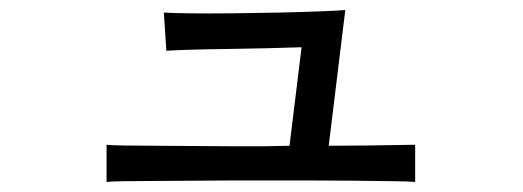

<svg xmlns="http://www.w3.org/2000/svg" viewBox="-20 -460 1040 382"><path d="M192 -98V-172Q200 -171 226.5 -170.5Q253 -170 289.5 -170Q326 -170 366 -169.5Q406 -169 443 -169Q480 -169 506 -169L556 -170L580 -366Q550 -365 510 -364Q470 -363 429 -362.5Q388 -362 356.5 -361Q325 -360 311 -359L306 -435Q320 -434 357 -433.5Q394 -433 441.5 -433.5Q489 -434 536 -435Q583 -436 619 -437.5Q655 -439 667 -440L634 -170Q673 -170 710 -170.5Q747 -171 773 -171.5Q799 -172 806 -172V-98Q797 -99 762.5 -99.5Q728 -100 681 -100.5Q634 -101 587 -101Q540 -101 506 -101Q484 -101 448.5 -101Q413 -101 371.5 -100.5Q330 -100 292 -100Q254 -100 226.5 -99.5Q199 -99 192 -98Z"/></svg>

Font: Zen Kaku Gothic New Medium
Style: Regular
Weight: 500
Designer: Yoshimichi Ohira
Foundry: Positype
Version: Version 1.002